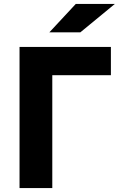

<svg xmlns="http://www.w3.org/2000/svg" viewBox="-20 -953 602 973"><path d="M79 0V-715H542V-572H245V0ZM562 -933 387 -789H230L364 -933Z"/></svg>

Font: Wix Madefor Text ExtraBold
Style: Regular
Weight: 800
Designer: Dalton Maag Ltd
Foundry: Dalton Maag Ltd
Version: Version 3.100